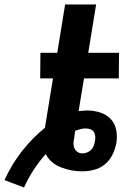

<svg xmlns="http://www.w3.org/2000/svg" viewBox="-89 -755 609 855"><path d="M18 80 -69 47Q-39 -20 7 -79.5Q53 -139 111 -186L147 -406H90L91 -520H166L201 -735H339L304 -520H441L440 -406H285L261 -260Q271 -261 280.5 -262Q290 -263 300 -263Q329 -263 357 -254Q385 -245 404 -225Q423 -205 428.5 -176Q434 -147 429 -117L428 -113Q423 -88 410.5 -63.5Q398 -39 376.5 -22Q355 -5 328.5 1.5Q302 8 277 8Q252 8 228.5 3.5Q205 -1 183 -9.5Q161 -18 143 -33Q125 -48 115 -69Q85 -36 60.5 2Q36 40 18 80ZM278 -72Q288 -72 298.5 -76Q309 -80 317 -88Q325 -96 328.5 -106.5Q332 -117 334 -127Q336 -138 335 -149Q334 -160 328.5 -168Q323 -176 313 -179.5Q303 -183 292 -183Q281 -183 269.5 -180Q258 -177 246 -173L243 -152Q241 -139 239 -125.5Q237 -112 240.5 -100Q244 -88 254 -80Q264 -72 278 -72Z"/></svg>

Font: Iosevka Curly Heavy
Style: Italic
Weight: 900
Italic angle: -9°
Monospace: yes
Designer: Belleve Invis
Foundry: Belleve Invis
Version: Version 22.1.2; ttfautohint (v1.8.4)